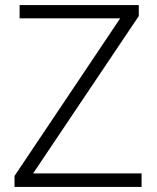

<svg xmlns="http://www.w3.org/2000/svg" viewBox="-20 -734 615 754"><path d="M536 0H37V-43L452 -662H57V-714H525V-671L110 -53H536Z"/></svg>

Font: Noto Sans Devanagari Light
Style: Regular
Weight: 300
Version: Version 2.003